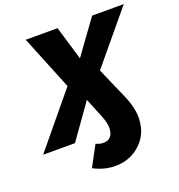

<svg xmlns="http://www.w3.org/2000/svg" viewBox="-227 -843 1115 1196"><g transform="rotate(-20 330.5 -245.0)"><path d="M334 220Q262 220 191 183L264 47Q288 59 312 59Q341 59 356.5 44.5Q372 30 376 8Q381 -13 377 -39Q373 -65 363 -90L307 -228L145 0H-66L223 -350L77 -710H288L355 -486L517 -710H727L446 -372L540 -157Q561 -108 569 -58Q577 -8 566 43Q556 91 524 131.5Q492 172 443.5 196Q395 220 334 220Z"/></g></svg>

Font: Raleway Black
Style: Italic
Weight: 900
Italic angle: -12°
Designer: Matt McInerney, Pablo Impallari, Rodrigo Fuenzalida
Foundry: Matt McInerney, Pablo Impallari, Rodrigo Fuenzalida
Version: Version 4.101;RELEASE